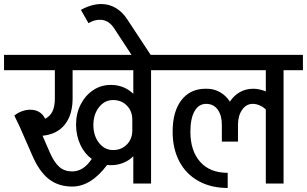

<svg xmlns="http://www.w3.org/2000/svg" viewBox="-55 -910 1522 952"><path d="M790 -562H694V0H606V-135Q560 -91 494 -91Q482 -91 476 -92Q396 15 303 15Q234 15 186 -23Q138 -61 103 -144L43 -281L16 -337Q33 -351 54 -358.5Q75 -366 94 -366Q147 -366 169 -321Q194 -334 205.5 -358.5Q217 -383 217 -422V-562H-35V-638H790ZM400 -122Q364 -148 343.5 -192Q323 -236 322 -289V-290V-291Q322 -347 345 -392Q368 -437 407 -463Q446 -489 494 -489Q560 -489 606 -445V-562H305V-422Q305 -341 266.5 -292.5Q228 -244 156 -237L192 -154Q214 -104 239.5 -82Q265 -60 303 -60Q359 -60 400 -122ZM601 -263V-317Q601 -359 574 -386.5Q547 -414 506 -414Q464 -414 436 -378.5Q408 -343 408 -290Q408 -237 436 -201.5Q464 -166 506 -166Q547 -166 574 -193.5Q601 -221 601 -263Z M692 -638H597L512 -768Q484 -812 440 -812Q411 -812 384 -795L346 -861Q399 -890 447 -890Q486 -890 519 -870.5Q552 -851 576 -814Z M1447 -562H1351V0H1263V-367Q1250 -380 1232.5 -387.5Q1215 -395 1198 -395Q1166 -395 1145.5 -365.5Q1125 -336 1125 -292V-208H1045V-292Q1045 -338 1024.5 -366.5Q1004 -395 967 -395Q930 -395 909.5 -358.5Q889 -322 889 -257Q889 -162 937.5 -107.5Q986 -53 1074 -53V22Q991 22 929 -12.5Q867 -47 834 -110Q801 -173 801 -257Q801 -357 844.5 -413.5Q888 -470 965 -470Q1003 -471 1034 -454Q1065 -437 1085 -406Q1104 -436 1134 -453Q1164 -470 1201 -470Q1229 -470 1263 -457V-562H721V-638H1447Z"/></svg>

Font: Akshar
Style: Regular
Weight: 400
Designer: Tall Chai
Foundry: Tall Chai
Version: Version 1.000